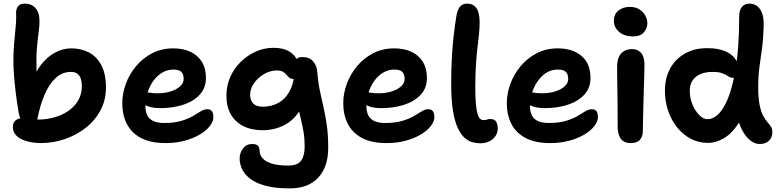

<svg xmlns="http://www.w3.org/2000/svg" viewBox="-20 -780 4319 1060"><path d="M204 10Q178 10 151 5Q124 0 101 -10.5Q78 -21 64.5 -38Q51 -55 51 -79Q51 -105 68 -117Q85 -129 111 -129Q127 -129 148.5 -124.5Q170 -120 192 -120Q234 -120 276 -131Q318 -142 353.5 -165Q389 -188 410.5 -223.5Q432 -259 432 -306Q432 -327 426.5 -344.5Q421 -362 408 -372.5Q395 -383 371 -383Q324 -383 288 -350Q252 -317 227 -259.5Q202 -202 187 -126Q183 -106 172.5 -96Q162 -86 145 -86Q125 -86 107 -105Q89 -124 83 -158Q74 -211 67.5 -263.5Q61 -316 57.5 -362Q54 -408 54 -440Q54 -491 57 -528.5Q60 -566 63 -595Q66 -624 68 -649.5Q70 -675 69 -701Q67 -726 78 -743Q89 -760 117 -760Q153 -760 175.5 -736Q198 -712 198 -663Q198 -642 195.5 -619.5Q193 -597 189.5 -571Q186 -545 183.5 -513.5Q181 -482 181 -443Q181 -404 182 -367Q183 -330 188 -282L157 -319Q172 -378 206 -422Q240 -466 283.5 -489.5Q327 -513 373 -513Q427 -513 470 -491Q513 -469 539 -421Q565 -373 565 -297Q565 -228 535 -171.5Q505 -115 453.5 -74.5Q402 -34 337.5 -12Q273 10 204 10Z M895 10Q832 10 786.5 -6Q741 -22 712 -52Q683 -82 669 -122Q655 -162 655 -210Q655 -263 674.5 -316.5Q694 -370 731 -414.5Q768 -459 820 -486Q872 -513 937 -513Q990 -513 1030.5 -494.5Q1071 -476 1094 -439.5Q1117 -403 1117 -349Q1117 -307 1097 -276Q1077 -245 1042.5 -224.5Q1008 -204 962 -193.5Q916 -183 864 -183Q808 -183 780.5 -201.5Q753 -220 753 -244Q753 -258 759.5 -264.5Q766 -271 781 -271Q792 -271 807.5 -268Q823 -265 851 -265Q889 -265 921.5 -275Q954 -285 974 -303Q994 -321 994 -344Q994 -370 981 -383Q968 -396 937 -396Q904 -396 875.5 -379Q847 -362 826.5 -333.5Q806 -305 794.5 -268.5Q783 -232 783 -193Q783 -165 792.5 -144.5Q802 -124 825 -112.5Q848 -101 886 -101Q942 -101 980.5 -112.5Q1019 -124 1044.5 -139Q1070 -154 1088.5 -165.5Q1107 -177 1124 -177Q1142 -177 1150 -166Q1158 -155 1158 -133Q1158 -109 1138 -83.5Q1118 -58 1082.5 -37Q1047 -16 999 -3Q951 10 895 10Z M1580 260Q1496 260 1442 244.5Q1388 229 1357.5 204Q1327 179 1315 150.5Q1303 122 1303 97Q1303 63 1322 39Q1341 15 1372 15Q1395 15 1404 24.5Q1413 34 1413 51Q1413 75 1430 94Q1447 113 1482 123.5Q1517 134 1571 134Q1623 134 1642.5 107Q1662 80 1662 29Q1662 -15 1656 -50.5Q1650 -86 1642 -118Q1634 -150 1626.5 -184Q1619 -218 1614 -258L1665 -250Q1653 -198 1629 -161.5Q1605 -125 1572.5 -103Q1540 -81 1503.5 -71Q1467 -61 1431 -61Q1369 -61 1324 -83.5Q1279 -106 1254.5 -148.5Q1230 -191 1230 -252Q1230 -307 1251 -354.5Q1272 -402 1308.5 -438Q1345 -474 1391.5 -495Q1438 -516 1489 -516Q1542 -516 1573.5 -498Q1605 -480 1618 -452.5Q1631 -425 1631 -396Q1631 -374 1621 -359Q1611 -344 1600 -344Q1586 -344 1577.5 -351Q1569 -358 1561.5 -367.5Q1554 -377 1542 -384Q1530 -391 1509 -391Q1472 -391 1438.5 -371.5Q1405 -352 1383 -321.5Q1361 -291 1361 -258Q1361 -226 1378 -208.5Q1395 -191 1431 -191Q1482 -191 1521.5 -214.5Q1561 -238 1584 -287Q1607 -336 1607 -412Q1607 -440 1616 -452.5Q1625 -465 1648 -465Q1689 -465 1709 -441Q1729 -417 1731 -387Q1736 -327 1746 -279Q1756 -231 1766.5 -185.5Q1777 -140 1784.5 -87Q1792 -34 1792 37Q1792 141 1737 200.5Q1682 260 1580 260Z M2115 10Q2031 10 1978 -18.5Q1925 -47 1900 -96.5Q1875 -146 1875 -210Q1875 -263 1894.5 -316.5Q1914 -370 1951 -414.5Q1988 -459 2040 -486Q2092 -513 2157 -513Q2210 -513 2250.5 -494.5Q2291 -476 2314 -439.5Q2337 -403 2337 -349Q2337 -294 2302.5 -257Q2268 -220 2211 -201.5Q2154 -183 2084 -183Q2028 -183 2000.5 -201.5Q1973 -220 1973 -244Q1973 -258 1979.5 -264.5Q1986 -271 2001 -271Q2012 -271 2027.5 -268Q2043 -265 2071 -265Q2109 -265 2141.5 -275Q2174 -285 2194 -303Q2214 -321 2214 -344Q2214 -370 2201 -383Q2188 -396 2157 -396Q2124 -396 2095.5 -379Q2067 -362 2046.5 -333.5Q2026 -305 2014.5 -268.5Q2003 -232 2003 -193Q2003 -165 2012.5 -144.5Q2022 -124 2045 -112.5Q2068 -101 2106 -101Q2162 -101 2200.5 -112.5Q2239 -124 2264.5 -139Q2290 -154 2308.5 -165.5Q2327 -177 2344 -177Q2362 -177 2370 -166Q2378 -155 2378 -133Q2378 -109 2358 -83.5Q2338 -58 2302.5 -37Q2267 -16 2219 -3Q2171 10 2115 10Z M2631 11Q2610 11 2587.5 5Q2565 -1 2544 -20Q2523 -39 2506.5 -75Q2490 -111 2480.5 -170Q2471 -229 2471 -317Q2471 -396 2474.5 -460.5Q2478 -525 2484.5 -582Q2491 -639 2500 -694Q2507 -730 2521 -745Q2535 -760 2560 -760Q2592 -760 2610 -735.5Q2628 -711 2628 -655Q2628 -626 2624.5 -592.5Q2621 -559 2616 -517Q2611 -475 2607.5 -421.5Q2604 -368 2604 -297Q2604 -239 2607.5 -203.5Q2611 -168 2617 -149Q2623 -130 2631 -123.5Q2639 -117 2648 -117Q2658 -117 2664 -118.5Q2670 -120 2675 -121.5Q2680 -123 2686 -123Q2710 -123 2719 -108.5Q2728 -94 2728 -72Q2728 -47 2715 -28Q2702 -9 2680 1Q2658 11 2631 11Z M3018 10Q2934 10 2881 -18.5Q2828 -47 2803 -96.5Q2778 -146 2778 -210Q2778 -263 2797.5 -316.5Q2817 -370 2854 -414.5Q2891 -459 2943 -486Q2995 -513 3060 -513Q3140 -513 3190 -471.5Q3240 -430 3240 -349Q3240 -294 3205.5 -257Q3171 -220 3114 -201.5Q3057 -183 2987 -183Q2931 -183 2903.5 -201.5Q2876 -220 2876 -244Q2876 -258 2882.5 -264.5Q2889 -271 2904 -271Q2915 -271 2930.5 -268Q2946 -265 2974 -265Q3012 -265 3044.5 -275Q3077 -285 3097 -303Q3117 -321 3117 -344Q3117 -370 3104 -383Q3091 -396 3060 -396Q3015 -396 2980.5 -367Q2946 -338 2926 -291.5Q2906 -245 2906 -193Q2906 -165 2915.5 -144.5Q2925 -124 2948 -112.5Q2971 -101 3009 -101Q3065 -101 3103.5 -112.5Q3142 -124 3167.5 -139Q3193 -154 3211.5 -165.5Q3230 -177 3247 -177Q3265 -177 3273 -166Q3281 -155 3281 -133Q3281 -109 3261 -83.5Q3241 -58 3205.5 -37Q3170 -16 3122 -3Q3074 10 3018 10Z M3462 10Q3437 10 3421 -1Q3405 -12 3397.5 -33Q3390 -54 3390 -80Q3390 -149 3389.5 -197Q3389 -245 3388.5 -280.5Q3388 -316 3387.5 -347Q3387 -378 3387 -413Q3387 -440 3395 -461.5Q3403 -483 3422 -496Q3441 -509 3470 -509Q3500 -509 3518.5 -489Q3537 -469 3538 -427Q3538 -406 3537 -369.5Q3536 -333 3534.5 -288Q3533 -243 3532 -198.5Q3531 -154 3530 -116Q3529 -78 3529 -56Q3529 -27 3513 -8.5Q3497 10 3462 10ZM3474 -579Q3427 -579 3398 -604Q3369 -629 3369 -665Q3369 -701 3394 -721.5Q3419 -742 3458 -742Q3489 -742 3510.5 -728Q3532 -714 3543 -693.5Q3554 -673 3554 -651Q3554 -626 3535.5 -602.5Q3517 -579 3474 -579Z M3890 9Q3837 9 3793.5 -14Q3750 -37 3718 -77Q3686 -117 3668.5 -169Q3651 -221 3651 -279Q3651 -350 3680.5 -403Q3710 -456 3763.5 -485.5Q3817 -515 3887 -514Q3940 -514 3978 -499.5Q4016 -485 4037 -458Q4058 -431 4058 -392Q4058 -373 4049 -361.5Q4040 -350 4028 -350Q4016 -350 4007.5 -355Q3999 -360 3988 -366.5Q3977 -373 3960 -378Q3943 -383 3915 -383Q3855 -383 3821.5 -355.5Q3788 -328 3788 -279Q3788 -239 3803 -203Q3818 -167 3840.5 -144.5Q3863 -122 3885 -122Q3936 -122 3975.5 -188.5Q4015 -255 4038 -382Q4061 -509 4061 -690Q4061 -725 4076.5 -742.5Q4092 -760 4117 -760Q4156 -760 4177.5 -727Q4199 -694 4196 -631Q4194 -562 4186.5 -510Q4179 -458 4172.5 -408.5Q4166 -359 4166 -300Q4166 -238 4174 -199.5Q4182 -161 4194 -139.5Q4206 -118 4217.5 -105Q4229 -92 4236.5 -80.5Q4244 -69 4244 -51Q4244 -32 4236 -17Q4228 -2 4212 6.5Q4196 15 4174 15Q4147 15 4122.5 -4.5Q4098 -24 4079.5 -57.5Q4061 -91 4051.5 -134.5Q4042 -178 4044 -225L4115 -246Q4093 -153 4056 -97Q4019 -41 3975 -16Q3931 9 3890 9Z"/></svg>

Font: Shantell Sans SemiBold
Style: Regular
Weight: 600
Designer: Stephen Nixon, Anya Danilova, Shantell Martin
Foundry: Arrow Type
Version: Version 1.011;[c5ecc13dd]